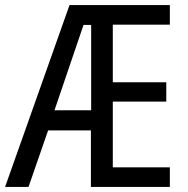

<svg xmlns="http://www.w3.org/2000/svg" viewBox="-22 -734 738 754"><path d="M645 0H335V-222H167L90 0H-2L251 -714H645V-637H421V-411H631V-335H421V-77H645ZM192 -301H336V-636H306Z"/></svg>

Font: Noto Sans Tamil Condensed
Style: Regular
Weight: 400
Width: 3
Designer: Jelle Bosma - Monotype Design Team
Foundry: Monotype Imaging Inc.
Version: Version 2.004; ttfautohint (v1.8.4.7-5d5b)